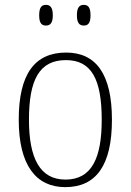

<svg xmlns="http://www.w3.org/2000/svg" viewBox="-20 -759 537 789"><path d="M324 -654C342 -654 352 -664 352 -696C352 -729 342 -739 324 -739C307 -739 296 -729 296 -696C296 -664 307 -654 324 -654ZM169 -654C186 -654 197 -664 197 -696C197 -729 186 -739 169 -739C151 -739 141 -729 141 -696C141 -664 151 -654 169 -654ZM248 10C374 10 440 -78 440 -267C440 -455 374 -543 252 -543C122 -543 57 -454 57 -267C57 -79 129 10 248 10ZM249 -21C144 -21 99 -109 99 -267C99 -430 141 -512 251 -512C356 -512 398 -433 398 -267C398 -113 359 -21 249 -21Z"/></svg>

Font: Noto Serif Ethiopic SemiCondensed ExtraLight
Style: Regular
Weight: 200
Width: 4
Designer: Monotype Design Team
Foundry: Monotype Imaging Inc.
Version: Version 2.102